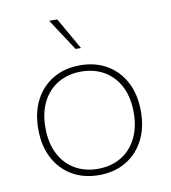

<svg xmlns="http://www.w3.org/2000/svg" viewBox="-80 -765 750 844"><g transform="rotate(-10 295.0 -343.0)"><path d="M295 10Q227 10 175.5 -20Q124 -50 95 -105Q66 -160 66 -235Q66 -310 95 -365Q124 -420 175.5 -450Q227 -480 295 -480Q363 -480 414.5 -450Q466 -420 495 -365Q524 -310 524 -235Q524 -160 495 -105Q466 -50 414.5 -20Q363 10 295 10ZM295 -18Q353 -18 397.5 -44Q442 -70 467 -119Q492 -168 492 -235Q492 -303 467 -351.5Q442 -400 397.5 -426Q353 -452 295 -452Q237 -452 192.5 -426Q148 -400 123 -351.5Q98 -303 98 -235Q98 -168 123 -119Q148 -70 192.5 -44Q237 -18 295 -18ZM289 -554 196 -696H232L313 -554Z"/></g></svg>

Font: Gantari Thin
Style: Regular
Weight: 250
Designer: Anugrah Pasau
Foundry: Lafontype
Version: Version 1.000